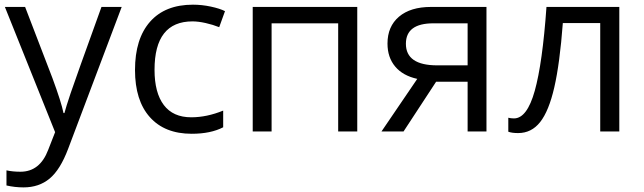

<svg xmlns="http://www.w3.org/2000/svg" viewBox="-20 -565 2767 825"><path d="M1 -535.2H87.9L205.1 -230Q243.7 -125.5 252.9 -79.1H256.8Q263.2 -104 283.4 -164.3Q303.7 -224.6 416 -535.2H502.9L272.9 74.2Q238.8 164.6 193.1 202.4Q147.5 240.2 81.1 240.2Q43.9 240.2 7.8 231.9V167Q34.7 172.9 67.9 172.9Q151.4 172.9 187 79.1L216.8 2.9Z M803.7 9.8Q687.5 9.8 623.8 -61.8Q560.1 -133.3 560.1 -264.2Q560.1 -398.4 624.8 -471.7Q689.5 -544.9 809.1 -544.9Q847.7 -544.9 886.2 -536.6Q924.8 -528.3 946.8 -517.1L921.9 -448.2Q895 -459 863.3 -466.1Q831.5 -473.1 807.1 -473.1Q644 -473.1 644 -265.1Q644 -166.5 683.8 -113.8Q723.6 -61 801.8 -61Q868.7 -61 939 -89.8V-18.1Q885.3 9.8 803.7 9.8Z M1147 0H1065.9V-535.2H1515.1V0H1433.1V-464.8H1147Z M1713.9 0H1619.1L1772.9 -226.1Q1710.9 -239.7 1678 -279.1Q1645 -318.4 1645 -377.9Q1645 -451.2 1694.3 -493.2Q1743.7 -535.2 1832 -535.2H2070.3V0H1989.3V-213.9H1854ZM1724.1 -377Q1724.1 -284.2 1858.9 -284.2H1989.3V-464.8H1842.3Q1724.1 -464.8 1724.1 -377Z M2641.1 0H2559.1V-465.8H2398.4Q2385.3 -292 2361.8 -189.9Q2338.4 -87.9 2301 -40.5Q2263.7 6.8 2206.1 6.8Q2179.7 6.8 2164.1 1V-59.1Q2174.8 -56.2 2188.5 -56.2Q2244.6 -56.2 2277.8 -174.8Q2311 -293.5 2328.1 -535.2H2641.1Z"/></svg>

Font: WebKoruri
Style: Regular
Weight: 400
Foundry: lindwurm / mohemohe
Version: Version 1.00